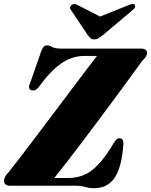

<svg xmlns="http://www.w3.org/2000/svg" viewBox="-32 -948 770 980"><path d="M348.5 0H19Q-11.5 0 -11.5 -26.5Q-11.5 -36.5 -4.5 -48Q2.5 -59.5 13.5 -71Q29 -90 62.2 -133.2Q95.5 -176.5 139 -234Q182.5 -291.5 230.2 -354.8Q278 -418 323.2 -478.2Q368.5 -538.5 405.2 -587Q442 -635.5 463 -662.5H399.5Q334 -662.5 278.2 -622.5Q222.5 -582.5 167.5 -506Q156 -491 146.5 -487.8Q137 -484.5 127 -488Q108 -495.5 122.5 -526L178.5 -687Q186.5 -705 192.2 -710.8Q198 -716.5 209.5 -716.5Q220 -716.5 234.2 -708.2Q248.5 -700 277.5 -700H686.5Q718.5 -700 718.5 -677.5Q718.5 -667.5 710.8 -656.8Q703 -646 691 -633.5Q665 -597.5 628.8 -547.8Q592.5 -498 550 -440.8Q507.5 -383.5 463.5 -324.5Q419.5 -265.5 378.2 -211Q337 -156.5 302.2 -112Q267.5 -67.5 245 -39.5H315.5Q358 -39.5 395 -54.2Q432 -69 468.8 -107.5Q505.5 -146 548.5 -217.5Q557 -231.5 563.2 -237Q569.5 -242.5 578 -242.5Q598.5 -242.5 598 -214.5Q590 -96.5 554 -42Q518 12.5 448.5 12.5Q422.5 12.5 403 6.2Q383.5 0 348.5 0ZM493.5 -769Q480.5 -759 471 -753Q461.5 -747 449 -747Q436 -747 429.8 -753Q423.5 -759 416 -769L329.5 -898Q324 -906 326.5 -912.8Q329 -919.5 335 -923.5Q348 -932.5 364.5 -922L479 -863.5L624.5 -922Q647 -932.5 656 -923.5Q659 -919.5 657.5 -912.5Q656 -905.5 646.5 -898Z"/></svg>

Font: Fraunces 72pt Black
Style: Italic
Weight: 900
Italic angle: -16°
Version: Version 1.000;[b76b70a41]